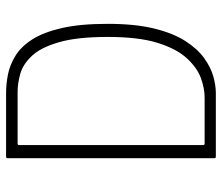

<svg xmlns="http://www.w3.org/2000/svg" viewBox="-68 -644 713 616"><g transform="rotate(-90 288.0 -336.5)"><path d="M519 -347Q519 -259 504 -198Q489 -137 464 -98Q439 -59 409 -37.5Q379 -16 350 -8Q321 0 297 0H93Q88 0 88 -5V-668Q88 -673 93 -673H297Q326 -673 356.5 -667Q387 -661 416.5 -643Q446 -625 469 -589Q492 -553 505.5 -494Q519 -435 519 -347ZM477 -347Q477 -445 460 -503.5Q443 -562 416 -590.5Q389 -619 358.5 -627.5Q328 -636 301 -636H135Q132 -636 131 -634.5Q130 -633 130 -631V-41Q130 -39 131 -37.5Q132 -36 135 -36H283Q312 -36 345 -48Q378 -60 408.5 -93Q439 -126 458 -187Q477 -248 477 -347Z"/></g></svg>

Font: Glory ExtraLight
Style: Regular
Weight: 250
Version: Version 1.011